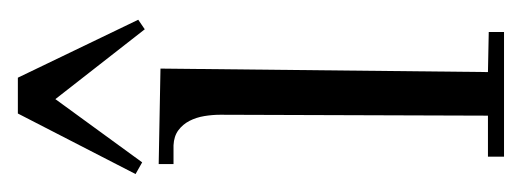

<svg xmlns="http://www.w3.org/2000/svg" viewBox="-206 -502 584 215"><g transform="rotate(-90 85.5 -395.0)"><path d="M156.7 -139.2V-122.1H17.1V-140.1H63L64 -439.9Q64 -448.7 62.5 -457.8Q61 -466.8 57.1 -474.4Q53.2 -481.9 46.6 -486.8Q40 -491.7 29.8 -492.2H8.8V-508.8L115.7 -506.8L111.8 -140.1ZM170.4 -531.7 159.7 -524.4 81.5 -624.5 10.7 -527.3 -2.4 -534.7 65.4 -666.5H105.5Z"/></g></svg>

Font: Bigelow Rules
Style: Regular
Weight: 400
Designer: Astigmatic (AOETI)
Foundry: Astigmatic (AOETI)
Version: Version 1.001